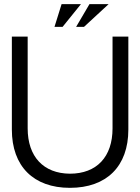

<svg xmlns="http://www.w3.org/2000/svg" viewBox="-20 -890 674 923"><path d="M37 -267C37 -91 141 13 316 13C493 13 597 -91 597 -267V-714H521V-273C521 -136 445 -55 316 -55C189 -56 113 -137 113 -273V-714H37ZM242 -761H281L369 -870H276ZM346 -761H384L502 -870H410Z"/></svg>

Font: Non Bureau Light
Style: Regular
Weight: 300
Designer: Jona Saucedo
Foundry: Non Foundry
Version: Version 1.000;FEAKit 1.0